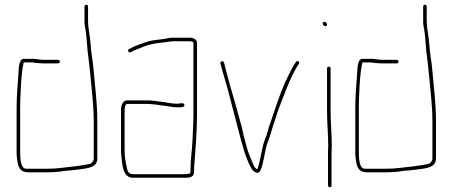

<svg xmlns="http://www.w3.org/2000/svg" viewBox="-20 -736 1907 809"><path d="M232 -476C232 -481 229 -484 224 -484H161C143 -484 125 -490 110 -488H80C60 -488 59 -452 58 -430C55 -381 50 -336 50 -282V-93C50 -87 50 -81 51 -75C55 -38 59 -10 100 -10H180C205 -10 231 -12 252 -16C264 -17 284 -18 296 -20C332 -26 390 -24 390 -67V-226C390 -304 380 -374 374 -446C371 -481 364 -513 362 -547C360 -583 351 -614 351 -651V-708C351 -713 349 -716 344 -716C339 -716 336 -713 336 -708V-651C336 -643 336 -636 337 -629C343 -601 345 -575 347 -546C349 -512 355 -480 358 -445L362 -407C367 -349 375 -289 375 -226V-67C375 -59 367 -48 360 -46C339 -41 317 -38 294 -35C256 -31 221 -25 180 -25H100C95 -25 89 -25 84 -26C67 -33 65 -70 65 -93V-282C65 -299 65 -314 66 -327C68 -376 70 -431 80 -473H110C114 -474 118 -473 121 -472C131 -471 148 -469 161 -469H224C229 -469 232 -471 232 -476Z M490 -274V-101C490 -94 490 -88 491 -82C495 -43 497 13 540 13H750C772 13 797 14 797 -9C798 -16 798 -22 798 -27C798 -33 798 -40 799 -47C804 -110 810 -182 810 -252V-556C810 -569 795 -577 781 -577H711C705 -577 699 -577 692 -576C671 -571 646 -569 625 -566C602 -563 582 -553 563 -547C547 -542 537 -536 523 -529C515 -524 523 -511 531 -516C548 -527 569 -532 589 -541C609 -549 634 -553 658 -556C668 -557 666 -557 676 -558C687 -559 698 -562 711 -562H781C786 -562 795 -560 795 -556V-253C795 -218 792 -175 791 -142C789 -99 783 -68 783 -27C783 -22 783 -16 782 -9C782 -6 781 -5 780 -5C768 -2 764 -2 750 -2H540C524 -2 517 -13 515 -27C510 -50 505 -73 505 -101V-274C505 -281 508 -298 515 -298H601C607 -298 613 -298 619 -297L639 -295C645 -294 652 -293 660 -292C683 -290 702 -284 726 -284C738 -284 759 -282 757 -294C755 -306 738 -299 726 -299C711 -299 702 -301 687 -303C671 -307 655 -307 640 -310L621 -312C614 -313 608 -313 601 -313H515C498 -313 490 -292 490 -274Z M909 -468C920 -425 928 -402 940 -358C960 -283 977 -216 997 -140C1004 -120 1007 -101 1015 -81C1025 -57 1029 -42 1042 -22C1051 -11 1070 2 1078 -19C1093 -53 1095 -107 1110 -142C1120 -165 1123 -184 1132 -210C1140 -233 1148 -262 1156 -282C1180 -343 1201 -404 1232 -456L1240 -468C1244 -476 1232 -484 1227 -475L1219 -463C1205 -440 1195 -416 1182 -391C1157 -334 1139 -276 1118 -215C1108 -189 1107 -171 1096 -148C1088 -128 1083 -98 1078 -75C1073 -56 1071 -40 1065 -24L1064 -23C1055 -26 1049 -37 1046 -46C1037 -67 1027 -90 1020 -115L1012 -145C1009 -154 1006 -165 1004 -177C997 -212 987 -240 979 -273C960 -338 940 -407 924 -472C921 -481 906 -479 909 -468Z M1363 -122C1362 -107 1362 -93 1362 -79V45C1362 50 1365 53 1370 53C1375 53 1377 50 1377 45V-79C1377 -93 1377 -107 1378 -122C1378 -170 1373 -217 1373 -265V-448C1373 -453 1371 -455 1366 -455C1361 -455 1358 -453 1358 -448V-265C1358 -217 1363 -169 1363 -122ZM1342 -631C1346 -627 1351 -622 1356 -628C1361 -634 1356 -639 1353 -642C1345 -649 1335 -639 1342 -631Z M1659 -476C1659 -481 1656 -484 1651 -484H1588C1570 -484 1552 -490 1537 -488H1507C1487 -488 1486 -452 1485 -430C1482 -381 1477 -336 1477 -282V-93C1477 -87 1477 -81 1478 -75C1482 -38 1486 -10 1527 -10H1607C1632 -10 1658 -12 1679 -16C1691 -17 1711 -18 1723 -20C1759 -26 1817 -24 1817 -67V-226C1817 -304 1807 -374 1801 -446C1798 -481 1791 -513 1789 -547C1787 -583 1778 -614 1778 -651V-708C1778 -713 1776 -716 1771 -716C1766 -716 1763 -713 1763 -708V-651C1763 -643 1763 -636 1764 -629C1770 -601 1772 -575 1774 -546C1776 -512 1782 -480 1785 -445L1789 -407C1794 -349 1802 -289 1802 -226V-67C1802 -59 1794 -48 1787 -46C1766 -41 1744 -38 1721 -35C1683 -31 1648 -25 1607 -25H1527C1522 -25 1516 -25 1511 -26C1494 -33 1492 -70 1492 -93V-282C1492 -299 1492 -314 1493 -327C1495 -376 1497 -431 1507 -473H1537C1541 -474 1545 -473 1548 -472C1558 -471 1575 -469 1588 -469H1651C1656 -469 1659 -471 1659 -476Z"/></svg>

Font: Electronic
Style: UltTh
Weight: 100
Version: Version 1.011